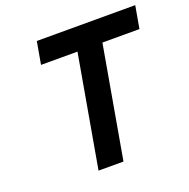

<svg xmlns="http://www.w3.org/2000/svg" viewBox="-126 -833 942 955"><g transform="rotate(-20 344.5 -355.5)"><path d="M668 -592 689 -711H168L147 -592H340L236 0H368L472 -592Z"/></g></svg>

Font: Asimov
Style: NarIt
Weight: 500
Designer: Google
Version: Version 2.000980; 2014